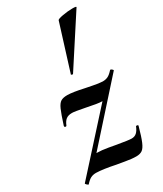

<svg xmlns="http://www.w3.org/2000/svg" viewBox="-197 -795 742 874"><g transform="rotate(-30 174.0 -358.5)"><path d="M-12 -6 308 -360 302 -349Q289 -314 276.5 -302Q264 -290 243 -290Q222 -290 161 -303Q111 -313 97 -313Q78 -313 66.5 -304.5Q55 -296 47 -276Q46 -273 42 -273Q39 -273 37 -275Q35 -277 36 -281Q53 -334 63 -356.5Q73 -379 85 -386.5Q97 -394 119 -394Q147 -394 205 -381Q212 -380 240.5 -374Q269 -368 291 -367Q307 -367 319 -373Q331 -379 346 -396H348Q351 -396 356 -391.5Q361 -387 359 -385L40 -29L35 -39Q59 -99 105 -99Q129 -99 163 -93Q197 -87 202 -86Q260 -76 275 -76Q291 -76 301.5 -85.5Q312 -95 320 -115Q321 -116 324 -116Q327 -116 329.5 -114.5Q332 -113 331 -111Q317 -60 306.5 -35.5Q296 -11 284 -3Q272 5 253 5Q229 5 196 -1Q163 -7 155 -8Q93 -21 56 -22Q40 -22 28 -16Q16 -10 1 7Q-1 8 -7.5 2Q-14 -4 -12 -6ZM181 -468 256 -708Q257 -714 285 -719Q313 -724 337 -724Q360 -724 356 -719L191 -465Q190 -462 184.5 -464Q179 -466 181 -468Z"/></g></svg>

Font: Cormorant Infant
Style: Bold Italic
Weight: 700
Italic angle: -10°
Designer: Christian Thalmann (Catharsis Fonts)
Foundry: Catharsis Fonts
Version: Version 4.000